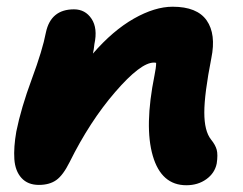

<svg xmlns="http://www.w3.org/2000/svg" viewBox="-20 -544 726 574"><path d="M537.1 9.8Q462.4 9.8 436.8 -78.1Q411.1 -166 441.9 -318.8Q446.8 -342.3 446.8 -356Q444.8 -356.9 439.9 -356.9Q400.4 -356.9 324.5 -269Q248.5 -181.2 188 -59.1Q168.5 -20 148.2 -5.6Q127.9 8.8 96.2 8.8Q63 8.8 44.2 -12Q25.4 -32.7 22.9 -68.1Q20.5 -103.5 28.8 -150.9Q43 -221.2 75.2 -308.1Q107.4 -395 117.2 -446.8Q131.8 -516.1 201.2 -516.1Q234.9 -516.1 253.7 -487.8Q272.5 -459.5 262.2 -412.1Q260.7 -396.5 257.8 -383.8Q317.4 -452.6 380.1 -488.3Q442.9 -523.9 496.1 -523.9Q569.3 -523.9 597.9 -482.9Q626.5 -441.9 611.8 -370.1Q590.8 -263.2 590.8 -207.8Q590.8 -152.3 610.8 -127Q624 -110.8 627.9 -96.2Q631.8 -81.5 627.9 -55.2Q622.1 -26.4 596.9 -8.3Q571.8 9.8 537.1 9.8Z"/></svg>

Font: Shantell Sans Normal
Style: Italic
Weight: 800
Italic angle: -11.31°
Designer: Stephen Nixon, Anya Danilova, Shantell Martin
Foundry: Arrow Type
Version: Version 1.006;[559af2be0]